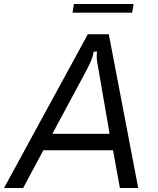

<svg xmlns="http://www.w3.org/2000/svg" viewBox="-63 -933 785 953"><path d="M52 0H-43L373 -763H477L623 0H532L498 -187H152ZM197 -269H481L424 -599Q423 -604 420 -621.5Q417 -639 417 -654Q417 -669 419 -677H402Q398 -653 390.5 -635Q383 -617 371 -593ZM593 -870H297L304 -913H600Z"/></svg>

Font: Open Sauce Sans
Style: Italic
Weight: 400
Italic angle: -10°
Designer: Alfredo Marco Pradil
Foundry: Creative Sauce Fz LLC
Version: Version 1.477